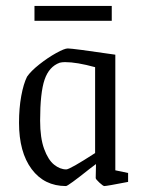

<svg xmlns="http://www.w3.org/2000/svg" viewBox="-20 -617 482 646"><path d="M44 -204Q44 -253 51.5 -294Q59 -335 71 -359Q84 -378 112.5 -400.5Q141 -423 169 -438.5Q197 -454 208 -454Q225 -454 368 -433V-44L411 -35V-5Q339 9 331 9Q327 9 314.5 -2.5Q302 -14 302 -18L303 -65L283 -50Q209 9 202 9Q129 9 86.5 -48Q44 -105 44 -204ZM300 -102V-391Q238 -408 199 -408Q189 -408 181 -406Q145 -393 130 -349Q115 -305 115 -211Q115 -153 128.5 -116Q142 -79 162 -63Q182 -47 203 -47Q215 -47 300 -102ZM96 -597H356V-547H96Z"/></svg>

Font: Grenze Light
Style: Regular
Weight: 300
Designer: Renata Polastri
Foundry: Omnibus-Type
Version: Version 1.002; ttfautohint (v1.8)